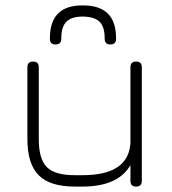

<svg xmlns="http://www.w3.org/2000/svg" viewBox="-20 -688 633 708"><path d="M287 -668Q408 -668 408 -547V-545Q408 -524 387 -524Q366 -524 366 -545V-547Q366 -589 347.5 -607.5Q329 -626 286 -627Q244 -627 225 -608Q206 -589 206 -547V-545Q206 -524 185 -524Q164 -524 164 -545V-547Q164 -670 287 -668ZM81 -440Q81 -461 102 -461Q123 -461 123 -440V-175Q123 -102 152.5 -72Q182 -42 256 -42H284Q447 -42 460 -151Q460 -152 460.5 -154Q461 -156 461 -157V-440Q461 -461 482 -461Q503 -461 503 -440V-21Q503 0 482 0Q461 0 461 -21V-79Q415 0 284 0H256Q164 0 122.5 -42Q81 -84 81 -175Z"/></svg>

Font: Jura Light
Style: Regular
Weight: 300
Designer: Daniel Johnson, Alexei Vanyashin
Foundry: Daniel Johnson
Version: Version 5.103